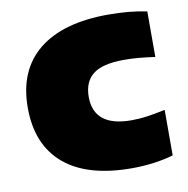

<svg xmlns="http://www.w3.org/2000/svg" viewBox="-68 -626 691 704"><g transform="rotate(-10 277.0 -274.0)"><path d="M368 11Q203 11 116.5 -62.2Q30 -135.5 30 -273.5Q30 -412.5 120.2 -485.8Q210.5 -559 380 -559Q459.5 -559 523 -545.5V-376Q491.5 -380.5 464.2 -383Q437 -385.5 407.5 -385.5Q327 -385.5 292 -357.5Q257 -329.5 257 -274Q257 -162.5 397 -162.5Q426.5 -162.5 454.8 -166.5Q483 -170.5 523 -179V-9.5Q493 -0.5 453 5.2Q413 11 368 11Z"/></g></svg>

Font: Encode Sans SmExp Black
Style: Regular
Weight: 900
Width: 6
Designer: Multiple Designers
Foundry: Impallari Type
Version: Version 3.002; ttfautohint (v1.8.3) -l 8 -r 50 -G 200 -x 14 